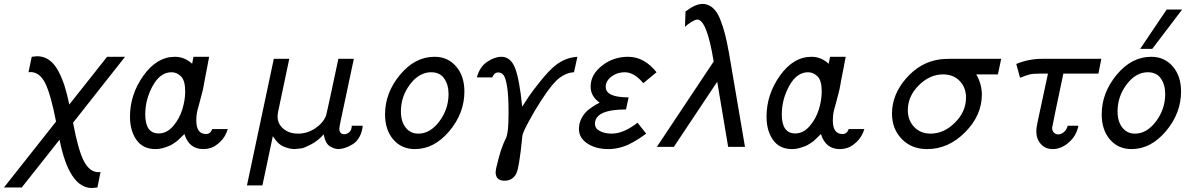

<svg xmlns="http://www.w3.org/2000/svg" viewBox="-21 -742 5992 970"><path d="M-1 205.1 262.2 -127.9Q234.4 -270 206.3 -324Q178.2 -377.9 132.8 -377.9Q131.8 -377.9 128.4 -377.4Q125 -377 123 -377L139.2 -455.1L166 -458Q200.2 -458 227.1 -439Q253.9 -419.9 272.9 -384.5Q292 -349.1 304.9 -308.6Q317.9 -268.1 329.1 -213.9L520 -455.1H610.8L348.1 -122.1Q374 17.1 403.1 72.5Q432.1 127.9 477.1 127.9Q478 127.9 481.4 127.4Q484.9 127 486.8 127L471.2 205.1L443.8 208Q328.6 208 279.8 -36.1L88.9 205.1Z M635.7 -152.8Q635.7 -264.6 703.6 -359.9Q771.5 -455.1 862.8 -455.1Q911.6 -455.1 949.7 -419.9L956.5 -455.1H1035.6Q1030.8 -430.2 1025.6 -402.1Q1020.5 -374 1017.6 -360.6Q1014.6 -347.2 1012.2 -332.5Q1009.8 -317.9 1007.8 -307.9Q1005.9 -297.9 1004.4 -290.5Q1002.9 -283.2 999.3 -270Q995.6 -256.8 994.1 -250.5Q992.7 -244.1 986.6 -221.7Q980.5 -199.2 976.6 -185.1Q970.7 -160.2 970.7 -133.8Q970.7 -64.9 1019.5 -64.9Q1042.5 -64.9 1050.8 -89.8H1129.9Q1117.7 -50.8 1092.8 -26.9Q1067.9 -2.9 1046.9 4.2Q1025.9 11.2 1005.9 11.2Q934.1 11.2 910.6 -64.9L903.8 -58.1Q897 -51.3 893.3 -48.1Q889.6 -44.9 881.6 -36.9Q873.5 -28.8 867.2 -24.9Q860.8 -21 851.3 -14.4Q841.8 -7.8 832.8 -4.4Q823.7 -1 812.3 2.9Q800.8 6.8 788.8 9Q776.9 11.2 763.7 11.2Q701.7 11.2 668.7 -34.9Q635.7 -81.1 635.7 -152.8ZM712.9 -164.1Q712.9 -67.9 780.8 -67.9Q821.8 -67.9 853.8 -105Q885.7 -142.1 900.1 -189.5Q914.6 -236.8 914.6 -279.8Q914.6 -335 893.6 -356Q872.6 -377 845.7 -377Q788.6 -377 750.7 -308.6Q712.9 -240.2 712.9 -164.1Z M1226.6 194.8 1362.3 -444.8H1440.4L1386.7 -189.9Q1381.8 -169.9 1381.3 -154.8Q1381.3 -115.7 1410.9 -91.3Q1440.4 -66.9 1484.4 -66.9Q1530.3 -66.9 1569.8 -92.5Q1609.4 -118.2 1625.5 -155.8Q1629.4 -165.5 1688.5 -444.8H1766.6L1698.7 -125Q1693.8 -100.1 1693.4 -92.8Q1693.4 -64 1718.3 -64Q1731.4 -64 1743.4 -74Q1755.4 -84 1756.3 -106.9H1811.5Q1808.6 -74.7 1795.2 -50.8Q1781.7 -26.9 1764.2 -15.4Q1746.6 -3.9 1729.5 2.4Q1712.4 8.8 1701.7 9.8L1689.5 11.2Q1677.2 10.3 1669.4 8.1Q1661.6 5.9 1648.7 -1Q1635.7 -7.8 1627.2 -23.4Q1618.7 -39.1 1614.3 -63Q1584.5 -29.8 1549.6 -12Q1514.6 5.9 1503.7 7.3Q1492.7 8.8 1467.3 11.2Q1451.2 10.3 1441.4 8.1Q1431.6 5.9 1415.5 0Q1399.4 -5.9 1385 -19.5Q1370.6 -33.2 1357.4 -54.2L1304.7 194.8Z M1924.3 -164.1Q1924.3 -272.9 1999.8 -364Q2075.2 -455.1 2174.3 -455.1Q2241.2 -455.1 2283.2 -406.5Q2325.2 -357.9 2325.2 -279.8Q2325.2 -169.9 2248.8 -79.3Q2172.4 11.2 2075.2 11.2Q2007.3 11.2 1965.8 -37.4Q1924.3 -85.9 1924.3 -164.1ZM2004.4 -179.2Q2004.4 -128.4 2028.3 -97.7Q2052.2 -66.9 2092.3 -66.9Q2152.3 -66.9 2198.7 -128.9Q2245.1 -190.9 2245.1 -267.1Q2245.1 -314 2223.1 -345.5Q2201.2 -377 2157.2 -377Q2097.2 -377 2050.8 -316.2Q2004.4 -255.4 2004.4 -179.2Z M2388.2 -351.1Q2402.3 -404.3 2440.2 -429.7Q2478 -455.1 2512.2 -455.1Q2558.1 -455.1 2580.6 -399.7Q2603 -344.2 2617.2 -203.1Q2629.4 -223.1 2649.7 -253.2Q2669.9 -283.2 2710.4 -333.5Q2751 -383.8 2783.2 -410.2Q2834 -451.2 2896 -455.1L2878.9 -377Q2840.8 -375 2805.4 -348.4Q2770 -321.8 2715.3 -237.8Q2678.2 -180.7 2649.2 -126.2Q2620.1 -71.8 2618.2 -57.1Q2602.1 112.8 2585 139.2Q2565.9 171.4 2527.3 170.9Q2483.4 170.9 2482.9 127.9Q2482.9 123 2485.4 108.9Q2499.5 46.9 2512.9 9Q2526.4 -28.8 2533.2 -39.8Q2540 -50.8 2544.2 -81.8Q2548.3 -112.8 2548.3 -175.8Q2548.3 -255.9 2541.3 -301.5Q2534.2 -347.2 2523.7 -361.6Q2513.2 -376 2496.1 -376Q2488.3 -376 2482.2 -372.6Q2476.1 -369.1 2473.6 -364.5Q2471.2 -359.9 2468.3 -356L2466.3 -351.1Z M2903.8 -90.8Q2903.8 -120.6 2918.2 -146.7Q2932.6 -172.9 2953.1 -188.5Q2973.6 -204.1 2987.8 -212.2Q3002 -220.2 3007.8 -223.1H3008.8Q2962.9 -255.4 2962.9 -304.2Q2962.9 -365.2 3020.3 -410.2Q3077.6 -455.1 3151.9 -455.1Q3233.9 -455.1 3295.9 -377L3229 -321.8Q3183.1 -377 3134.8 -377Q3096.7 -377 3067.9 -355Q3039.1 -333 3039.1 -303.2Q3039.1 -250 3154.8 -250L3141.6 -189Q2984.4 -189 2984.9 -116.2Q2984.9 -92.3 3010.3 -79.6Q3035.6 -66.9 3068.8 -66.9Q3129.9 -66.9 3199.7 -122.1L3243.7 -66.9Q3174.8 -16.1 3127 -1Q3089.8 11.2 3051.8 11.2Q2989.7 11.2 2946.8 -16.8Q2903.8 -44.9 2903.8 -90.8Z M3297.4 0 3584.5 -431.2Q3550.3 -643.1 3501.5 -643.1Q3494.6 -643.1 3484.6 -637.9Q3474.6 -632.8 3468.5 -628.9Q3462.4 -625 3450.7 -616.2L3439.5 -606L3442.4 -684.1Q3492.2 -722.2 3528.3 -722.2Q3556.2 -722.2 3578.9 -703.1Q3601.6 -684.1 3616.5 -647Q3631.3 -609.9 3641.4 -571Q3651.4 -532.2 3661.6 -476.1L3742.7 0H3657.7L3602.5 -329.1L3383.3 0Z M3851.6 -152.8Q3851.6 -264.6 3919.4 -359.9Q3987.3 -455.1 4078.6 -455.1Q4127.4 -455.1 4165.5 -419.9L4172.4 -455.1H4251.5Q4246.6 -430.2 4241.5 -402.1Q4236.3 -374 4233.4 -360.6Q4230.5 -347.2 4228 -332.5Q4225.6 -317.9 4223.6 -307.9Q4221.7 -297.9 4220.2 -290.5Q4218.8 -283.2 4215.1 -270Q4211.4 -256.8 4210 -250.5Q4208.5 -244.1 4202.4 -221.7Q4196.3 -199.2 4192.4 -185.1Q4186.5 -160.2 4186.5 -133.8Q4186.5 -64.9 4235.4 -64.9Q4258.3 -64.9 4266.6 -89.8H4345.7Q4333.5 -50.8 4308.6 -26.9Q4283.7 -2.9 4262.7 4.2Q4241.7 11.2 4221.7 11.2Q4149.9 11.2 4126.5 -64.9L4119.6 -58.1Q4112.8 -51.3 4109.1 -48.1Q4105.5 -44.9 4097.4 -36.9Q4089.4 -28.8 4083 -24.9Q4076.7 -21 4067.1 -14.4Q4057.6 -7.8 4048.6 -4.4Q4039.6 -1 4028.1 2.9Q4016.6 6.8 4004.6 9Q3992.7 11.2 3979.5 11.2Q3917.5 11.2 3884.5 -34.9Q3851.6 -81.1 3851.6 -152.8ZM3928.7 -164.1Q3928.7 -67.9 3996.6 -67.9Q4037.6 -67.9 4069.6 -105Q4101.6 -142.1 4116 -189.5Q4130.4 -236.8 4130.4 -279.8Q4130.4 -335 4109.4 -356Q4088.4 -377 4061.5 -377Q4004.4 -377 3966.6 -308.6Q3928.7 -240.2 3928.7 -164.1Z M4485.4 -168Q4485.4 -264.2 4556.9 -346.2Q4628.4 -428.2 4726.6 -441.9Q4751.5 -444.8 4777.3 -444.8H5037.1L5020.5 -366.2H4911.1Q4939 -318.4 4939.5 -265.1Q4939.5 -159.2 4855 -74Q4770.5 11.2 4663.1 11.2Q4584 11.2 4534.7 -39.8Q4485.4 -90.8 4485.4 -168ZM4565.4 -185.1Q4565.4 -134.3 4597.4 -100.6Q4629.4 -66.9 4680.2 -66.9Q4748 -66.9 4803.7 -122.6Q4859.4 -178.2 4859.4 -249Q4859.4 -299.8 4827.4 -333Q4795.4 -366.2 4743.2 -366.2Q4676.3 -366.2 4620.8 -311Q4565.4 -255.9 4565.4 -185.1Z M5113.3 -418.9Q5175.3 -444.8 5244.1 -444.8H5543L5528.3 -370.1H5351.1Q5293.9 -99.1 5294.4 -96.2Q5294.4 -82 5303.2 -72.5Q5312 -63 5325.2 -63Q5340.3 -63 5354.2 -75Q5368.2 -86.9 5373 -106.9H5427.2Q5417.5 -56.2 5378.9 -22.5Q5340.3 11.2 5297.4 11.2Q5260.3 11.2 5237.3 -14.4Q5214.4 -40 5214.4 -79.1Q5214.4 -94.2 5220.2 -122.1L5273.4 -370.1H5232.4Q5198.2 -370.1 5181.2 -366Q5164.1 -361.8 5132.3 -349.1Z M5544.9 -164.1Q5544.9 -272.9 5620.4 -364Q5695.8 -455.1 5794.9 -455.1Q5861.8 -455.1 5903.8 -406.5Q5945.8 -357.9 5945.8 -279.8Q5945.8 -169.9 5869.4 -79.3Q5793 11.2 5695.8 11.2Q5627.9 11.2 5586.4 -37.4Q5544.9 -85.9 5544.9 -164.1ZM5625 -179.2Q5625 -128.4 5648.9 -97.7Q5672.9 -66.9 5712.9 -66.9Q5772.9 -66.9 5819.3 -128.9Q5865.7 -190.9 5865.7 -267.1Q5865.7 -314 5843.8 -345.5Q5821.8 -377 5777.8 -377Q5717.8 -377 5671.4 -316.2Q5625 -255.4 5625 -179.2ZM5739.3 -495.1 5873 -693.8H5951.2L5800.3 -495.1Z"/></svg>

Font: CMU Sans Serif
Style: Oblique
Weight: 500
Italic angle: -12°
Version: Version 0.7.0